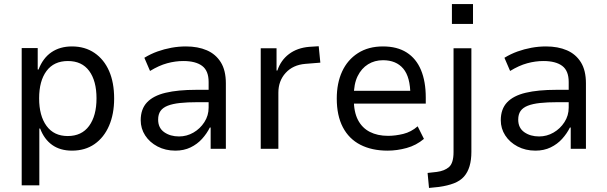

<svg xmlns="http://www.w3.org/2000/svg" viewBox="-20 -734 2995 947"><path d="M87 180V-497H166V-391H170Q192 -448 234 -476.5Q276 -505 335 -505Q399 -505 446 -473Q493 -441 518 -384Q543 -327 543 -248Q543 -172 518 -114Q493 -56 446.5 -23.5Q400 9 335 9Q277 9 237.5 -19Q198 -47 178 -100H174V180ZM314 -63Q383 -63 419.5 -113Q456 -163 456 -249Q456 -335 420 -384Q384 -433 315 -433Q246 -433 209.5 -384Q173 -335 173 -249Q173 -163 209.5 -113Q246 -63 314 -63Z M845 9Q796 9 757 -11.5Q718 -32 696 -66Q674 -100 674 -141Q674 -196 705 -229Q736 -262 797 -276.5Q858 -291 948 -291H1022V-230H955Q904 -230 867.5 -226Q831 -222 807 -212.5Q783 -203 771.5 -186.5Q760 -170 760 -144Q760 -103 790 -82Q820 -61 863 -61Q901 -61 934 -80Q967 -99 988 -131.5Q1009 -164 1009 -203V-330Q1009 -385 977 -409Q945 -433 884 -433Q845 -433 804.5 -422Q764 -411 720 -384L692 -449Q723 -468 756.5 -480Q790 -492 825.5 -498.5Q861 -505 897 -505Q956 -505 1000 -486Q1044 -467 1069 -427Q1094 -387 1094 -323V0H1019V-105H1015Q1000 -75 976.5 -49Q953 -23 920 -7Q887 9 845 9Z M1266 0V-496H1344V-386H1348Q1365 -437 1405.5 -467.5Q1446 -498 1505 -503L1552 -506L1560 -425L1486 -419Q1425 -414 1389 -374.5Q1353 -335 1353 -277V0Z M1892 9Q1814 9 1757.5 -20Q1701 -49 1671 -106.5Q1641 -164 1641 -248Q1641 -324 1667.5 -381.5Q1694 -439 1745.5 -472Q1797 -505 1869 -505Q1939 -505 1986 -475Q2033 -445 2056.5 -388.5Q2080 -332 2080 -253V-223H1707V-286H2023L2004 -265Q2004 -354 1969 -395.5Q1934 -437 1869 -437Q1828 -437 1795.5 -417Q1763 -397 1744 -358.5Q1725 -320 1725 -260V-245Q1725 -182 1745.5 -142.5Q1766 -103 1804 -83.5Q1842 -64 1894 -64Q1930 -64 1969 -73.5Q2008 -83 2040 -111L2071 -49Q2033 -17 1985.5 -4Q1938 9 1892 9Z M2209 -616V-714H2313V-616ZM2096 193 2089 119 2134 114Q2173 109 2195 89.5Q2217 70 2217 16V-496H2305V15Q2305 55 2296 85.5Q2287 116 2268.5 137Q2250 158 2219 170Q2188 182 2145 188Z M2621 9Q2572 9 2533 -11.5Q2494 -32 2472 -66Q2450 -100 2450 -141Q2450 -196 2481 -229Q2512 -262 2573 -276.5Q2634 -291 2724 -291H2798V-230H2731Q2680 -230 2643.5 -226Q2607 -222 2583 -212.5Q2559 -203 2547.5 -186.5Q2536 -170 2536 -144Q2536 -103 2566 -82Q2596 -61 2639 -61Q2677 -61 2710 -80Q2743 -99 2764 -131.5Q2785 -164 2785 -203V-330Q2785 -385 2753 -409Q2721 -433 2660 -433Q2621 -433 2580.5 -422Q2540 -411 2496 -384L2468 -449Q2499 -468 2532.5 -480Q2566 -492 2601.5 -498.5Q2637 -505 2673 -505Q2732 -505 2776 -486Q2820 -467 2845 -427Q2870 -387 2870 -323V0H2795V-105H2791Q2776 -75 2752.5 -49Q2729 -23 2696 -7Q2663 9 2621 9Z"/></svg>

Font: Nunito Sans 7pt SemiCondensed
Style: Regular
Weight: 400
Width: 4
Designer: Vernon Adams
Foundry: Vernon Adams
Version: Version 3.101;gftools[0.9.27]